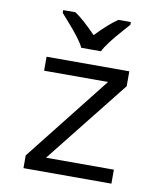

<svg xmlns="http://www.w3.org/2000/svg" viewBox="-85 -835 770 905"><g transform="rotate(10 300.0 -383.0)"><path d="M509.8 0H88.9V-61L411.1 -469.2H105V-536.1H501V-464.8L185.1 -66.9H509.8ZM467.8 -752.9Q455.6 -738.8 439 -720.2Q370.1 -643.1 353 -606H258.8Q241.7 -643.1 172.9 -720.2L144 -752.9V-766.1H202.6Q242.7 -739.7 305.7 -674.8Q365.2 -737.3 408.7 -766.1H467.8Z"/></g></svg>

Font: Apple Sans Adjectives
Style: Regular
Weight: 400
Monospace: yes
Foundry: Apple Sans Adjectives
Version: Version 0.01